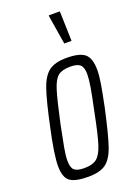

<svg xmlns="http://www.w3.org/2000/svg" viewBox="-141 -780 606 847"><g transform="rotate(-20 162.5 -356.5)"><path d="M12 -82Q12 -135 38 -254Q63 -372 81 -424Q99 -476 127.5 -497Q156 -518 210 -518Q271 -518 295.5 -497.5Q320 -477 320 -422Q320 -395 313.5 -356Q307 -317 294 -254Q268 -135 250.5 -84Q233 -33 205 -12.5Q177 8 123 8Q61 8 36.5 -10.5Q12 -29 12 -82ZM245 -254Q260 -324 266 -360.5Q272 -397 272 -419Q272 -452 258.5 -464Q245 -476 213 -476Q174 -476 155 -461Q136 -446 122.5 -403Q109 -360 86 -254Q72 -186 65.5 -149.5Q59 -113 59 -90Q59 -57 72.5 -45.5Q86 -34 119 -34Q157 -34 177 -49.5Q197 -65 211 -108.5Q225 -152 245 -254ZM223 -581 201 -716V-721H253L257 -586V-581Z"/></g></svg>

Font: Saira Ultra Condensed Light
Style: Italic
Weight: 300
Width: 1
Italic angle: -12°
Designer: Hector Gatti with collaboration of the Omnibus-Type team
Foundry: Omnibus-Type
Version: Version 1.001; ttfautohint (v1.8)